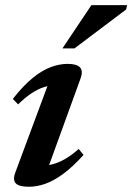

<svg xmlns="http://www.w3.org/2000/svg" viewBox="-20 -700 504 732"><path d="M39 -44 171 -399 195 -375Q171.5 -375.5 148 -368Q124.5 -360.5 100 -344.2Q75.5 -328 49 -302L29 -323Q69.5 -374.5 105.5 -403.5Q141.5 -432.5 174.5 -444.5Q207.5 -456.5 237.5 -456.5Q273 -456.5 285.2 -442.8Q297.5 -429 287 -400.5L155 -37L133.5 -69Q157 -67.5 180.8 -73.8Q204.5 -80 229.2 -94.5Q254 -109 280 -132L298.5 -109.5Q258.5 -65 222.5 -38.2Q186.5 -11.5 154 0.2Q121.5 12 90.5 12Q52.5 12 40 -1.2Q27.5 -14.5 39 -44ZM218 -515.5 328.5 -680.5H464.5L461 -664L264 -515.5Z"/></svg>

Font: Newsreader 16pt 16pt SemiBold
Style: Italic
Weight: 600
Italic angle: -17°
Version: Version 1.003